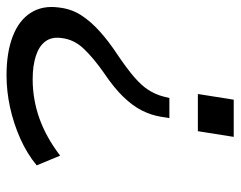

<svg xmlns="http://www.w3.org/2000/svg" viewBox="-116 -438 718 573"><g transform="rotate(90 242.5 -151.0)"><path d="M180 188Q112 188 64 169.5Q16 151 -6.5 115.5Q-29 80 -22 31Q-18 -5 0.5 -34Q19 -63 49 -90Q79 -117 117 -142Q160 -171 185.5 -193Q211 -215 224 -235.5Q237 -256 243 -278L248 -298H308L304 -273Q299 -243 285 -215.5Q271 -188 244.5 -160.5Q218 -133 175 -104Q129 -72 101 -42.5Q73 -13 69 24Q65 53 79 72Q93 91 122.5 100.5Q152 110 192 110Q252 110 308.5 90Q365 70 420 28L449 98Q414 127 369 147Q324 167 276 177.5Q228 188 180 188ZM236 -383 253 -490H364L347 -383Z"/></g></svg>

Font: Nunito Sans 10pt SemiExpanded
Style: Italic
Weight: 400
Width: 6
Italic angle: -9°
Designer: Vernon Adams
Foundry: Vernon Adams
Version: Version 3.101;gftools[0.9.27]